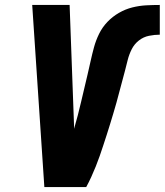

<svg xmlns="http://www.w3.org/2000/svg" viewBox="-20 -755 665 775"><path d="M159 0 110 -735H261L279 -245Q279 -242 279 -239.5Q279 -237 279 -235Q287 -262 294 -289.5Q301 -317 307.5 -344.5Q314 -372 320.5 -399.5Q327 -427 333.5 -454.5Q340 -482 346 -509.5Q352 -537 359.5 -564.5Q367 -592 380 -618.5Q393 -645 413.5 -666.5Q434 -688 460 -703Q486 -718 514 -725Q542 -732 570 -733.5Q598 -735 625 -735V-615Q604 -615 581.5 -610.5Q559 -606 540.5 -591.5Q522 -577 511.5 -556Q501 -535 495.5 -513Q490 -491 484.5 -469.5Q479 -448 473 -426.5Q467 -405 461.5 -383.5Q456 -362 450 -340.5Q444 -319 437.5 -297.5Q431 -276 424.5 -254.5Q418 -233 411 -211.5Q404 -190 397 -168.5Q390 -147 382.5 -125.5Q375 -104 366.5 -83Q358 -62 348.5 -41Q339 -20 328 0Z"/></svg>

Font: Iosevka SS04 Heavy Extended
Style: Italic
Weight: 900
Width: 7
Italic angle: -9°
Monospace: yes
Designer: Belleve Invis
Foundry: Belleve Invis
Version: Version 19.0.0; ttfautohint (v1.8.4)